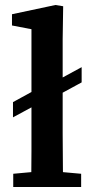

<svg xmlns="http://www.w3.org/2000/svg" viewBox="-20 -749 377 769"><path d="M180 -421V-359L32 -279V-340ZM307 -480V-419L156 -337V-398ZM33 0V-53L142 -63H194L305 -53V0ZM105 0Q105 -36 105.5 -72Q106 -108 106 -144Q106 -180 106 -215V-632L28 -647V-692L202 -729L233 -724L231 -592V-215Q231 -179 231.5 -143.5Q232 -108 232 -72Q232 -36 233 0Z"/></svg>

Font: Source Serif 4 SemiBold
Style: Regular
Weight: 600
Designer: Frank Grießhammer
Foundry: Adobe Systems Incorporated
Version: Version 4.004;hotconv 1.0.116;makeotfexe 2.5.65601